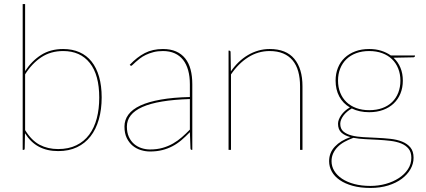

<svg xmlns="http://www.w3.org/2000/svg" viewBox="-20 -740 2102 948"><path d="M92 0V-720H104V-389Q136.5 -439 182.8 -468.5Q229 -498 292 -498Q337 -498 372.5 -482.2Q408 -466.5 432.2 -436Q456.5 -405.5 469.2 -361Q482 -316.5 482 -259Q482 -199.5 468 -150.5Q454 -101.5 427 -66.8Q400 -32 360 -13Q320 6 267.5 6Q213 6 172.2 -15.5Q131.5 -37 103.5 -82L102 -7Q102 -4.5 101 -2.2Q100 0 96 0ZM292 -488Q230 -488 183.8 -457.2Q137.5 -426.5 104 -373V-97.5Q136 -46 176 -25Q216 -4 267 -4Q319 -4 357.2 -22.8Q395.5 -41.5 420.5 -75.2Q445.5 -109 457.8 -155.5Q470 -202 470 -258Q470 -370.5 423.2 -429.2Q376.5 -488 292 -488Z M927.5 0Q920.5 0 920.5 -8L917.5 -87.5Q896.5 -65.5 875.5 -47.8Q854.5 -30 831 -17.8Q807.5 -5.5 780.5 1.2Q753.5 8 720.5 8Q698.5 8 676 1.2Q653.5 -5.5 635.5 -20.2Q617.5 -35 606 -58.2Q594.5 -81.5 594.5 -115Q594.5 -148 614 -174.2Q633.5 -200.5 673.2 -219Q713 -237.5 773.8 -248.2Q834.5 -259 917.5 -261V-324Q917.5 -362.5 909 -393Q900.5 -423.5 884 -444.5Q867.5 -465.5 842.5 -476.8Q817.5 -488 784.5 -488Q758.5 -488 737.5 -482.5Q716.5 -477 700 -469Q683.5 -461 671.2 -451.5Q659 -442 650 -434Q641 -426 635.5 -420.5Q630 -415 627.5 -415Q625.5 -415 622.5 -418L620.5 -420Q656.5 -458 695 -478Q733.5 -498 784.5 -498Q822 -498 849.2 -486Q876.5 -474 894.5 -451.5Q912.5 -429 921 -396.8Q929.5 -364.5 929.5 -324V0ZM720.5 -2Q755 -2 783 -10Q811 -18 834.5 -31.5Q858 -45 878.2 -62.8Q898.5 -80.5 917.5 -100V-251Q760 -246 683.2 -211.8Q606.5 -177.5 606.5 -115Q606.5 -85.5 616.2 -64.2Q626 -43 642 -29.2Q658 -15.5 678.5 -8.8Q699 -2 720.5 -2Z M1108.5 0V-490H1111.5Q1118.5 -490 1118.5 -482L1120 -387.5Q1137 -412.5 1158.2 -433Q1179.5 -453.5 1204 -468Q1228.5 -482.5 1255.5 -490.2Q1282.5 -498 1311.5 -498Q1393 -498 1433.2 -449.5Q1473.5 -401 1473.5 -314V0H1461.5V-314Q1461.5 -355 1452.5 -387.2Q1443.5 -419.5 1424.8 -442Q1406 -464.5 1377.8 -476.2Q1349.5 -488 1311.5 -488Q1254 -488 1205.5 -457.2Q1157 -426.5 1120.5 -372.5V0Z M1803 -498Q1835.5 -498 1862.2 -489.5Q1889 -481 1910 -466H2029V-464Q2029 -461 2026.5 -459Q2024 -457 2021 -457L1923 -455Q1945.5 -434 1957.2 -405.5Q1969 -377 1969 -342Q1969 -307 1957.2 -278.2Q1945.5 -249.5 1923.8 -229Q1902 -208.5 1871.5 -197.2Q1841 -186 1803 -186Q1754 -186 1717 -204.5Q1704.5 -197.5 1694 -188.5Q1683.5 -179.5 1676 -169.5Q1668.5 -159.5 1664.2 -149Q1660 -138.5 1660 -129Q1660 -104 1675.5 -90.8Q1691 -77.5 1716.5 -71Q1742 -64.5 1774.5 -62.8Q1807 -61 1841 -59.5Q1875 -58 1907.5 -54.5Q1940 -51 1965.5 -40.8Q1991 -30.5 2006.5 -11.8Q2022 7 2022 39Q2022 68.5 2006.8 95.2Q1991.5 122 1963.8 142.8Q1936 163.5 1896.8 175.8Q1857.5 188 1809 188Q1759.5 188 1721.5 177.5Q1683.5 167 1657.5 149Q1631.5 131 1618.2 107Q1605 83 1605 56Q1605 14 1633.5 -16.2Q1662 -46.5 1710.5 -63Q1682.5 -70 1665.8 -85.2Q1649 -100.5 1649 -129Q1649 -139 1653.2 -150Q1657.5 -161 1665 -171.8Q1672.5 -182.5 1683.2 -192.2Q1694 -202 1707.5 -209.5Q1673.5 -229.5 1655.2 -263.5Q1637 -297.5 1637 -342Q1637 -376.5 1648.5 -405.2Q1660 -434 1681.8 -454.5Q1703.5 -475 1734 -486.5Q1764.5 -498 1803 -498ZM2011 39Q2011 11 1997.2 -5.8Q1983.5 -22.5 1960.5 -31.8Q1937.5 -41 1908 -44.5Q1878.5 -48 1846.5 -49.8Q1814.5 -51.5 1783 -53Q1751.5 -54.5 1725 -59.5Q1701.5 -51 1681.5 -40Q1661.5 -29 1647.2 -14.5Q1633 0 1625 17.5Q1617 35 1617 56Q1617 81.5 1630.5 103.8Q1644 126 1668.8 142.5Q1693.5 159 1729 168.5Q1764.5 178 1809 178Q1848.5 178 1885 167.8Q1921.5 157.5 1949.5 139.2Q1977.5 121 1994.2 95.5Q2011 70 2011 39ZM1803 -196Q1839.5 -196 1868 -206.5Q1896.5 -217 1916.2 -236.2Q1936 -255.5 1946.5 -282.5Q1957 -309.5 1957 -342Q1957 -374.5 1946.2 -401.5Q1935.5 -428.5 1915.5 -447.8Q1895.5 -467 1867 -477.5Q1838.5 -488 1803 -488Q1767.5 -488 1739 -477.5Q1710.5 -467 1690.5 -447.8Q1670.5 -428.5 1659.8 -401.5Q1649 -374.5 1649 -342Q1649 -309.5 1659.8 -282.5Q1670.5 -255.5 1690.5 -236.2Q1710.5 -217 1739 -206.5Q1767.5 -196 1803 -196Z"/></svg>

Font: Lato Hairline
Style: Regular
Weight: 100
Designer: Lukasz Dziedzic
Foundry: tyPoland Lukasz Dziedzic
Version: Version 2.007; 2014-02-27